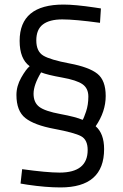

<svg xmlns="http://www.w3.org/2000/svg" viewBox="-20 -671 539 841"><path d="M418 -571Q309 -586 253 -586Q197 -586 168 -564Q139 -542 139 -494Q139 -446 169.5 -427.5Q200 -409 285 -393Q370 -377 406.5 -348Q443 -319 443 -250.5Q443 -182 399 -118Q436 -86 436 -18Q436 150 245 150Q181 150 100 138L70 133L77 70Q186 85 241 85Q364 85 364 -14Q364 -59 335 -74.5Q306 -90 218 -106.5Q130 -123 91 -154Q52 -185 52 -255Q52 -294 73 -331Q94 -368 110 -381Q66 -413 66 -492Q66 -651 258 -651Q309 -651 396 -638L422 -634ZM160 -354Q127 -299 127 -260.5Q127 -222 152 -203Q177 -184 244.5 -171.5Q312 -159 342 -146Q347 -153 357 -182.5Q367 -212 367 -248Q367 -284 341.5 -302Q316 -320 251.5 -331.5Q187 -343 160 -354Z"/></svg>

Font: TitilliumWeb-Regular
Style: Regular
Weight: 400
Version: Version 1.001;PS 57.000;hotconv 1.0.70;makeotf.lib2.5.55311